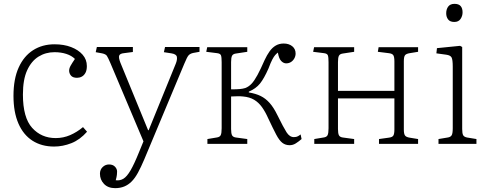

<svg xmlns="http://www.w3.org/2000/svg" viewBox="-20 -747 2534 997"><path d="M261 14Q196 14 148.5 -16.5Q101 -47 75.5 -106Q50 -165 50 -249Q50 -337 77 -396.5Q104 -456 152 -486.5Q200 -517 263 -517Q312 -517 349.5 -502.5Q387 -488 409 -463Q431 -438 431 -404Q431 -382 423.5 -368.5Q416 -355 404.5 -349Q393 -343 380 -343Q358 -343 348.5 -354.5Q339 -366 339 -380Q339 -392 346.5 -405.5Q354 -419 369 -441Q352 -458 324.5 -467Q297 -476 263 -476Q217 -476 180 -453Q143 -430 121 -382Q99 -334 99 -256Q99 -136 147 -83Q195 -30 269 -30Q309 -30 344.5 -45.5Q380 -61 411 -87L432 -63Q395 -21 350.5 -3.5Q306 14 261 14Z M578 230Q541 230 520 208Q499 186 499 155Q499 134 513 120.5Q527 107 546 107Q566 107 577 118.5Q588 130 588 144Q588 150 587 160.5Q586 171 581 189Q603 192 621 181Q639 170 658 137.5Q677 105 702 43L725 -13L553 -420Q541 -448 535 -457Q529 -466 510 -470L477 -476L483 -503H670V-477L624 -471Q603 -469 599 -458.5Q595 -448 605 -422L749 -71H752L893 -417Q901 -437 898.5 -451.5Q896 -466 870 -470L831 -476L837 -503H1016V-478L983 -472Q969 -469 960.5 -461Q952 -453 937 -416L729 81Q712 121 696.5 149.5Q681 178 663.5 195.5Q646 213 625 221.5Q604 230 578 230Z M1484 7Q1462 7 1446 -5.5Q1430 -18 1414 -48.5Q1398 -79 1373 -132Q1358 -166 1340.5 -190.5Q1323 -215 1299.5 -229Q1276 -243 1242 -246Q1226 -248 1208.5 -247Q1191 -246 1180 -246V-77Q1180 -54 1185 -44.5Q1190 -35 1205 -33L1264 -25V0H1057V-25L1105 -33Q1121 -35 1126 -45Q1131 -55 1131 -81V-424Q1131 -450 1127.5 -459.5Q1124 -469 1107 -471L1051 -478L1056 -502H1264V-478L1205 -469Q1190 -467 1185 -457.5Q1180 -448 1180 -425V-283Q1209 -283 1225 -284.5Q1241 -286 1254 -290Q1272 -297 1286.5 -312.5Q1301 -328 1317 -357.5Q1333 -387 1354 -435Q1366 -461 1380 -480.5Q1394 -500 1412 -510.5Q1430 -521 1453 -521Q1480 -521 1497.5 -507Q1515 -493 1515 -469Q1515 -456 1508.5 -444Q1502 -432 1491 -425Q1480 -418 1466 -418Q1452 -418 1440 -430.5Q1428 -443 1423 -474Q1415 -468 1408.5 -460.5Q1402 -453 1394 -438Q1386 -423 1374 -391Q1351 -339 1330 -313Q1309 -287 1272 -271V-267Q1308 -261 1333.5 -248.5Q1359 -236 1380 -212.5Q1401 -189 1420 -150Q1452 -85 1468 -60Q1484 -35 1506 -35Q1519 -35 1527 -39.5Q1535 -44 1541 -49L1546 -25Q1531 -12 1516 -2.5Q1501 7 1484 7Z M1612 0V-25L1660 -33Q1676 -35 1681 -45Q1686 -55 1686 -81V-424Q1686 -450 1682.5 -459.5Q1679 -469 1662 -471L1606 -478L1611 -502H1819V-478L1760 -469Q1745 -467 1740 -457.5Q1735 -448 1735 -425V-275H2028V-428Q2028 -451 2022.5 -460Q2017 -469 1998 -471L1942 -478L1946 -502H2151V-478L2108 -471Q2089 -468 2083 -460Q2077 -452 2077 -429V-74Q2077 -52 2083 -43.5Q2089 -35 2108 -32L2151 -25V0H1948V-25L1998 -32Q2017 -34 2022.5 -43Q2028 -52 2028 -75V-236H1735V-77Q1735 -54 1740 -44.5Q1745 -35 1760 -33L1819 -25V0Z M2257 0V-25L2305 -33Q2319 -35 2325 -44Q2331 -53 2331 -81V-401Q2331 -437 2325 -448.5Q2319 -460 2297 -463L2246 -470L2249 -497L2369 -509L2380 -503V-77Q2380 -54 2385 -45Q2390 -36 2405 -33L2454 -25V0ZM2339 -633Q2317 -633 2307 -646Q2297 -659 2297 -678Q2297 -699 2307.5 -713Q2318 -727 2340 -727Q2362 -727 2372 -715.5Q2382 -704 2382 -683Q2382 -664 2371.5 -648.5Q2361 -633 2339 -633Z"/></svg>

Font: Literata ExtraLight
Style: Regular
Weight: 250
Designer: Latin by Veronika Burian and Jose Scaglione. Greek by Irene Vlachou. Cyrillic by Vera Evstafieva.
Foundry: TypeTogether
Version: Version 3.103;gftools[0.9.29]